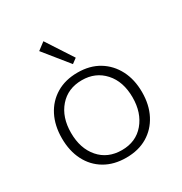

<svg xmlns="http://www.w3.org/2000/svg" viewBox="-161 -794 872 921"><g transform="rotate(-30 275.0 -333.5)"><path d="M275 8Q207 8 157 -21.5Q107 -51 80 -104Q53 -157 53 -227Q53 -297 80 -350Q107 -403 157 -433Q207 -463 275 -463Q343 -463 392.5 -433Q442 -403 469.5 -350Q497 -297 497 -227Q497 -157 469.5 -104Q442 -51 392.5 -21.5Q343 8 275 8ZM275 -34Q353 -34 399 -88.5Q445 -143 445 -228Q445 -316 397.5 -368.5Q350 -421 275 -421Q197 -421 150.5 -367.5Q104 -314 104 -228Q104 -141 150.5 -87.5Q197 -34 275 -34ZM277 -509 168 -644 209 -675 304 -529Z"/></g></svg>

Font: Inconsolata SemiExpanded Light
Style: Regular
Weight: 300
Width: 6
Monospace: yes
Designer: Raph Levien, Cyreal, Brenton Simpson
Foundry: Raph Levien, Cyreal, Google
Version: Version 3.001; ttfautohint (v1.8.2.53-6de2)